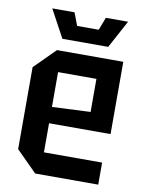

<svg xmlns="http://www.w3.org/2000/svg" viewBox="-84 -799 647 858"><g transform="rotate(10 239.5 -370.0)"><path d="M42 -94V-466L136 -560H437V-232H158V-100H422V0H136ZM158 -306 332 -314V-464H158ZM326 -740H427L359 -614H151L83 -740H184L206 -682H304Z"/></g></svg>

Font: Tektur SemiCondensed Medium
Style: Regular
Weight: 500
Width: 4
Designer: Adam Jagosz
Foundry: Adam Jagosz
Version: Version 1.005;gftools[0.9.30]